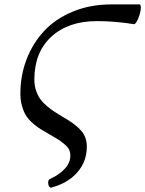

<svg xmlns="http://www.w3.org/2000/svg" viewBox="-20 -683 654 865"><path d="M210.9 162.1Q204.6 163.6 200.4 155.3Q196.3 147 197 137Q197.8 127 204.1 124Q247.6 104 272.2 76.9Q296.9 49.8 296.9 19Q296.9 3.4 291.3 -8.8Q285.6 -21 268.8 -34.7Q252 -48.3 241.9 -54.7Q231.9 -61 202.1 -78.1Q193.4 -83.5 189 -85.9Q167.5 -98.1 152.6 -108.2Q137.7 -118.2 121.1 -133.8Q104.5 -149.4 94.7 -166.5Q85 -183.6 78.4 -207.8Q71.8 -231.9 71.8 -261.2Q71.8 -342.8 99.6 -415.3Q127.4 -487.8 178.5 -543Q229.5 -598.1 307.9 -630.6Q386.2 -663.1 481 -663.1H609.9Q616.2 -659.7 613.8 -639.4Q611.3 -619.1 601.1 -595.9Q590.8 -572.8 583 -574.2Q497.1 -587.9 417 -587.9Q287.1 -587.9 210.9 -517.3Q134.8 -446.8 134.8 -325.2Q134.8 -298.3 142.3 -275.6Q149.9 -252.9 161.6 -236.6Q173.3 -220.2 191.7 -204.8Q210 -189.5 227.1 -178.5Q244.1 -167.5 266.1 -154.3Q271.5 -151.4 273.9 -149.9Q321.8 -122.1 346.4 -93.5Q371.1 -64.9 371.1 -22Q371.1 44.9 328.1 93.8Q285.2 142.6 210.9 162.1Z"/></svg>

Font: Junicode SmCond
Style: Italic
Weight: 400
Width: 4
Italic angle: -11°
Designer: Peter S. Baker
Version: Version 2.206